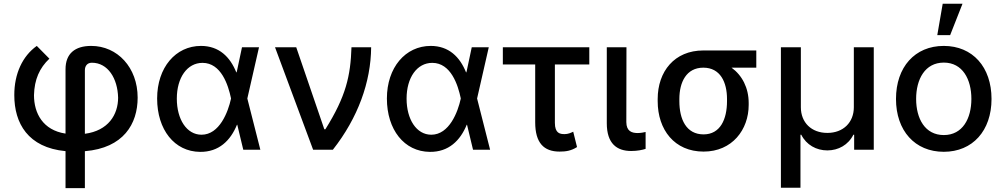

<svg xmlns="http://www.w3.org/2000/svg" viewBox="-20 -797 5345 1022"><path d="M328.8 7.5V204.5H431.8V7.8C637.4 -9.2 712.7 -137.4 712.7 -277.3C712.7 -437.5 605.1 -552.6 465.6 -552.6C379.3 -552.6 328.8 -512.1 328.8 -428.3V-85.9C208.5 -104 160.9 -193.9 160.9 -290.5C163 -374.3 190.7 -435.4 242.9 -484.7L175.8 -552.6C99.8 -498.6 55.8 -404.5 56.1 -290.5C56.1 -141.3 128.6 -11.4 328.8 7.5ZM431.8 -84.9V-422.9C431.8 -445.7 444.2 -463.1 469.1 -463.1C554.3 -463.1 606.2 -379.6 608.7 -277.3C608.7 -186.4 556.1 -101.2 431.8 -84.9Z M1045.1 11.4C1145.2 12.4 1207 -48.7 1241.5 -133.2H1242.9L1274.9 0H1365.8L1296.5 -272.7L1358.7 -545.5H1268.1L1240.8 -416.9L1238.3 -410.5C1204.9 -494.7 1145.6 -552.6 1049.7 -552.6C914.8 -552.6 816.4 -437.5 816.4 -272.7C816.4 -106.9 908.4 10.3 1045.1 11.4ZM921.2 -272C921.2 -383.5 976.2 -462.4 1057.9 -462.4C1157.3 -462.4 1195 -344.1 1209.5 -274.1V-271.3C1194.2 -201 1148.4 -79.9 1052.6 -79.9C973.7 -79.9 921.2 -161.9 921.2 -272Z M1646.7 0H1751.8C1885.3 -169.7 1954.2 -360.1 1955.6 -545.5H1850.9C1845.9 -393.5 1822.1 -284.8 1712 -109H1706.3L1556.8 -545.5H1443.9Z M2268.1 11.4C2368.3 12.4 2430 -48.7 2464.5 -133.2H2465.9L2497.9 0H2588.8L2519.5 -272.7L2581.7 -545.5H2491.1L2463.8 -416.9L2461.3 -410.5C2427.9 -494.7 2368.6 -552.6 2272.7 -552.6C2137.8 -552.6 2039.4 -437.5 2039.4 -272.7C2039.4 -106.9 2131.4 10.3 2268.1 11.4ZM2144.2 -272C2144.2 -383.5 2199.2 -462.4 2280.9 -462.4C2380.3 -462.4 2418 -344.1 2432.5 -274.1V-271.3C2417.3 -201 2371.4 -79.9 2275.6 -79.9C2196.7 -79.9 2144.2 -161.9 2144.2 -272Z M3116.8 -545.5H2656.6V-453.8H2828.8V-146.3C2828.8 -36.6 2874.6 9.9 2958.5 9.9C2991.8 9.9 3019.5 6 3051.5 -14.2L3031.2 -95.9C3019.2 -90.2 3004.3 -83.1 2985.4 -83.1C2960.6 -83.1 2933.6 -87.4 2933.6 -143.1V-453.8H3116.8Z M3209.9 -545.5V-141C3209.9 -33 3263.1 6.7 3339.5 6.7C3373.2 6.7 3398.8 1.1 3416.5 -4.6V-94.5C3408 -92.3 3389.2 -88.8 3375 -88.8C3342.7 -88.8 3314.3 -98.4 3313.9 -147L3314.6 -545.5Z M3480.8 -269.9V-258.5C3480.8 -106.2 3570.3 9.9 3725.1 9.9C3877.5 9.9 3965.2 -106.9 3965.2 -238.6V-248.6C3965.2 -329.2 3930.4 -396 3873.9 -436.8H4005.7V-528.4H3723.7C3570 -528.4 3480.8 -416.5 3480.8 -269.9ZM3596.2 -258.5V-269.9C3596.2 -359.4 3633.2 -436.8 3723.7 -436.8C3814.3 -436.8 3849.8 -359.4 3849.8 -269.9V-258.5C3849.8 -162.6 3814.3 -81.7 3725.1 -81.7C3632.5 -81.7 3596.2 -162.6 3596.2 -258.5Z M4136.7 202.4H4240.8V-79.9H4245C4272.4 -25.6 4325.3 3.6 4383.9 3.6C4442.5 3.6 4495.4 -25.6 4522.4 -79.9H4526.6V0H4631V-545.5H4524.9V-226.2C4524.9 -145.6 4468.8 -89.5 4383.9 -89.5C4299 -89.5 4242.9 -144.9 4242.9 -226.2V-545.5H4136.7Z M5003.6 11C5157.3 11 5257.8 -101.6 5257.8 -270.2C5257.8 -440 5157.3 -552.6 5003.6 -552.6C4849.8 -552.6 4749.3 -440 4749.3 -270.2C4749.3 -101.6 4849.8 11 5003.6 11ZM4856.5 -270.6C4856.5 -375 4903.4 -463.8 5003.9 -463.8C5103.7 -463.8 5150.6 -375 5150.6 -270.6C5150.6 -165.8 5103.7 -78.1 5003.9 -78.1C4903.4 -78.1 4856.5 -165.8 4856.5 -270.6ZM4969.1 -610.1H5037.6L5103.3 -777H4997.9Z"/></svg>

Font: Margiela Sans Medium
Style: Regular
Weight: 500
Designer: Stefan Endress, Andreas Faust
Version: Version 1.100;FEAKit 1.0